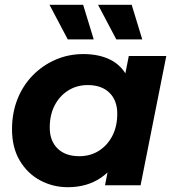

<svg xmlns="http://www.w3.org/2000/svg" viewBox="-20 -771 730 799"><path d="M262 8Q200 8 147 -20.5Q94 -49 62 -103Q30 -157 30 -233Q30 -301 52.5 -358Q75 -415 116 -457Q157 -499 211 -522.5Q265 -546 327 -546Q394 -546 442 -521Q490 -496 513.5 -443.5Q537 -391 530 -308Q525 -213 491 -141.5Q457 -70 399.5 -31Q342 8 262 8ZM310 -121Q356 -121 391.5 -143.5Q427 -166 447.5 -205.5Q468 -245 468 -298Q468 -353 435.5 -385Q403 -417 345 -417Q300 -417 264 -394.5Q228 -372 207.5 -332.5Q187 -293 187 -240Q187 -185 219.5 -153Q252 -121 310 -121ZM417 0 438 -107 473 -267 494 -427 516 -538H672L565 0ZM464 -607 388 -751H528L572 -607ZM262 -607 186 -751H326L370 -607Z"/></svg>

Font: Montserrat Thin
Style: Bold Italic
Weight: 700
Italic angle: -11.3°
Version: Version 9.000